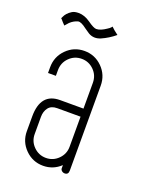

<svg xmlns="http://www.w3.org/2000/svg" viewBox="-128 -748 680 827"><g transform="rotate(20 212.5 -334.5)"><path d="M249 -290V-408Q249 -442 225.5 -465.5Q202 -489 169 -489Q136 -489 112.5 -465.5Q89 -442 89 -408V-382H53V-408Q53 -457 87 -491Q121 -525 169 -525Q217 -525 251 -491Q285 -457 285 -408V-115V-114V-113V-106V-80V-19Q285 0 268 0Q260 0 254 -5.5Q248 -11 249 -19V-31Q215 1 169 1Q121 1 87 -33Q53 -67 53 -115V-183Q53 -290 142 -290ZM249 -253H142Q115 -253 102 -236Q89 -219 89 -194V-115Q89 -82 112.5 -58.5Q136 -35 169 -35Q202 -35 225.5 -58.5Q249 -82 249 -115ZM29 -630Q37 -649 59 -663Q70 -670 89 -670Q116 -670 143 -651Q171 -631 183 -631Q202 -631 228 -649Q238 -655 243 -661Q248 -666 246 -666Q245 -666 249 -662Q258 -654 260 -652L278 -638Q249 -614 217 -600Q187 -587 161 -602Q153 -607 139 -617Q112 -638 99 -635Q80 -630 64 -615Q59 -610 49 -598Q37 -610 29 -620Q25 -624 25 -623L26 -624Q28 -628 29 -630Z"/></g></svg>

Font: Aaram
Style: Regular
Weight: 400
Designer: Tharique Azeez
Foundry: Tharique Azeez
Version: Version 1.7